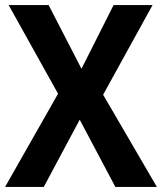

<svg xmlns="http://www.w3.org/2000/svg" viewBox="-20 -734 636 754"><path d="M596 0H433L293 -264L152 0H0L208 -366L14 -714H171L300 -464L426 -714H579L385 -362Z"/></svg>

Font: Noto Sans Gurmukhi UI SemiCondensed
Style: Bold
Weight: 700
Width: 4
Designer: Jelle Bosma - Monotype Design Team
Foundry: Monotype Imaging Inc.
Version: Version 2.004; ttfautohint (v1.8.4.7-5d5b)